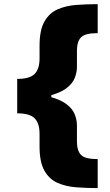

<svg xmlns="http://www.w3.org/2000/svg" viewBox="-20 -791 541 948"><path d="M64.9 -302.7V-401.4Q127 -401.4 151.1 -426Q175.3 -450.7 175.3 -502.9V-565.4Q175.3 -642.1 199.2 -684.3Q223.1 -726.6 263.9 -744.6Q304.7 -762.7 356.2 -766.6Q407.7 -770.5 462.4 -770.5V-627.4Q400.4 -627.4 380.1 -606.7Q359.9 -585.9 359.9 -540V-460Q359.9 -433.6 348.9 -405.8Q337.9 -377.9 307.1 -354.7Q276.4 -331.5 218 -317.1Q159.7 -302.7 64.9 -302.7ZM462.4 137.7Q407.7 137.7 356.2 133.8Q304.7 129.9 263.9 111.8Q223.1 93.8 199.2 51.5Q175.3 9.3 175.3 -67.4V-129.9Q175.3 -182.1 151.1 -206.8Q127 -231.4 64.9 -231.4V-329.6Q159.7 -329.6 218 -315.2Q276.4 -300.8 307.1 -277.6Q337.9 -254.4 348.9 -226.6Q359.9 -198.7 359.9 -172.4V-92.8Q359.9 -46.9 380.1 -26.1Q400.4 -5.4 462.4 -5.4ZM64.9 -231.4V-401.4H233.4V-231.4Z"/></svg>

Font: Inter 18pt Black
Style: Regular
Weight: 900
Designer: Rasmus Andersson
Foundry: rsms
Version: Version 4.001;git-66647c0bb